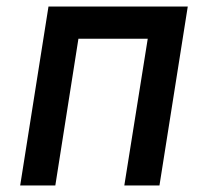

<svg xmlns="http://www.w3.org/2000/svg" viewBox="-20 -570 640 590"><path d="M42 0 129 -550H557L470 0H362L434 -451H221L150 0Z"/></svg>

Font: NKDuy Mono SemiBold
Style: Italic
Weight: 600
Italic angle: -9°
Monospace: yes
Designer: NKDuy
Foundry: NKDuy
Version: Version 2.251; ttfautohint (v1.8.4.7-5d5b)